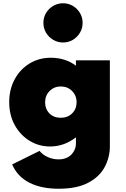

<svg xmlns="http://www.w3.org/2000/svg" viewBox="-20 -882 772 1177"><path d="M339.5 275Q451 275 520.2 238.5Q589.5 202 621.5 142.5Q653.5 83 653.5 14V-512H445.5V-479Q415.5 -502.5 376 -515.2Q336.5 -528 292.5 -528Q218 -528 160.2 -492.2Q102.5 -456.5 69.5 -395Q36.5 -333.5 36.5 -256Q36.5 -176 70.8 -114.5Q105 -53 162 -18.5Q219 16 287 16Q373 16 445.5 -40V-4Q445.5 37 416.8 66Q388 95 338.5 95Q305 95 273.2 81Q241.5 67 222.5 43L54.5 126Q86 199.5 158.8 237.2Q231.5 275 339.5 275ZM352 -160Q309.5 -160 283 -186.8Q256.5 -213.5 256.5 -254.5Q256.5 -296.5 284.2 -324.2Q312 -352 353 -352Q394 -352 421.8 -324.2Q449.5 -296.5 449.5 -255Q449.5 -214 422.2 -187Q395 -160 352 -160ZM366.5 -621.5Q399.5 -621.5 426.8 -637.8Q454 -654 470.2 -681.5Q486.5 -709 486.5 -742Q486.5 -775 470.2 -802.2Q454 -829.5 426.8 -845.8Q399.5 -862 366.5 -862Q333.5 -862 306 -845.8Q278.5 -829.5 262.2 -802.2Q246 -775 246 -742Q246 -709 262.2 -681.5Q278.5 -654 306 -637.8Q333.5 -621.5 366.5 -621.5Z"/></svg>

Font: Spartan Black
Style: Regular
Weight: 900
Designer: Matt Bailey, Mirko Velimirovic
Foundry: Matt Bailey
Version: Version 1.003; ttfautohint (v1.8.3)